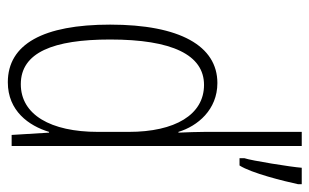

<svg xmlns="http://www.w3.org/2000/svg" viewBox="-174 -626 810 503"><g transform="rotate(90 231.5 -375.0)"><path d="M196 10C271 10 310 -45 326 -98H328L334 0H363V-760H326V-506C326 -484 327 -463 328 -437H326C311 -487 268 -539 198 -539C101 -539 45 -441 45 -258C45 -83 96 10 196 10ZM463 -750V-760H420C418 -732 401 -627 395 -610V-597H414C434 -628 455 -713 463 -750ZM201 -24C118 -24 84 -109 84 -258C84 -420 124 -504 203 -504C281 -504 326 -428 326 -307V-226C326 -102 281 -24 201 -24Z"/></g></svg>

Font: Noto Sans Sinhala ExtraCondensed ExtraLight
Style: Regular
Weight: 200
Width: 2
Designer: Jelle Bosma - Monotype Design Team
Foundry: Monotype Imaging Inc.
Version: Version 2.006